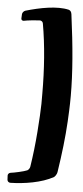

<svg xmlns="http://www.w3.org/2000/svg" viewBox="-58 -804 393 910"><g transform="rotate(5 138.5 -349.0)"><path d="M246.1 -747.6C244.6 -758.8 239.7 -765.1 231.4 -767.6C175.3 -780.8 94.2 -764.6 27.3 -745.1C20 -742.7 13.2 -734.9 12.7 -727.5L11.7 -708V-706.1C11.7 -700.7 16.1 -696.8 21.5 -696.8H23.9C40.5 -700.7 87.9 -705.1 97.2 -705.1H102.1C108.4 -703.6 113.8 -700.2 115.2 -691.9C133.3 -590.3 141.6 -474.6 141.6 -360.8V-311.5C141.1 -280.8 138.7 -236.3 134.3 -178.2C129.9 -120.1 123.5 -64.5 115.2 -11.7C113.3 1.5 103.5 7.3 102.1 7.8C88.4 14.2 39.6 24.9 23.9 26.4C16.6 27.8 11.7 33.7 11.7 39.6V41.5L12.7 60.5C13.2 68.4 20 73.7 27.3 73.7C93.8 72.3 175.3 59.6 231.4 28.3C232.9 26.9 243.7 18.6 246.1 1.5C259.3 -84.5 268.6 -162.6 272.9 -239.3C277.3 -315.9 276.9 -356.9 276.9 -362.3C276.9 -470.7 266.6 -593.8 246.1 -747.6Z"/></g></svg>

Font: QTS-Omar 
Style: Regular
Weight: 400
Designer: Mohammed Abd El khaliq
Foundry: QafType Studio
Version: Version 1.001